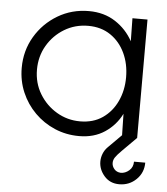

<svg xmlns="http://www.w3.org/2000/svg" viewBox="-52 -560 702 807"><g transform="rotate(5 299.5 -157.0)"><path d="M475.5 -500H539V0H475L473 -96.5Q448.5 -47.5 403 -17.2Q357.5 13 295 13Q240 13 192 -7.5Q144 -28 107.5 -64.5Q71 -101 50.5 -149Q30 -197 30 -252Q30 -324.5 65.2 -384Q100.5 -443.5 159.8 -478.8Q219 -514 291 -514Q355 -514 402.5 -483.2Q450 -452.5 477 -403ZM293.5 -49Q349 -49 388.5 -76.2Q428 -103.5 449.2 -149.2Q470.5 -195 470.5 -250Q470.5 -306.5 449 -352.2Q427.5 -398 387.8 -425Q348 -452 293.5 -452Q238.5 -452 193.2 -424.8Q148 -397.5 121.2 -351.8Q94.5 -306 94.5 -250Q94.5 -193.5 122 -148Q149.5 -102.5 194.8 -75.8Q240 -49 293.5 -49ZM480.5 200Q441.5 200 417.5 172.5Q393.5 145 393.5 111.5Q393.5 95 399.8 78.8Q406 62.5 419.5 49L503.5 -35L538.5 0Q500 38.5 480 58.5Q460 78.5 452.8 89.5Q445.5 100.5 445.5 113Q445.5 127 455.5 138.8Q465.5 150.5 483 151.5Q502 151.5 518.2 137.5Q534.5 123.5 534.5 100H582Q582 142.5 552.5 171.2Q523 200 480.5 200Z"/></g></svg>

Font: Urbanist Light
Style: Regular
Weight: 300
Designer: Corey Hu
Foundry: Corey Hu
Version: Version 1.330; ttfautohint (v1.8.4.7-5d5b)